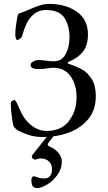

<svg xmlns="http://www.w3.org/2000/svg" viewBox="-20 -684 550 978"><path d="M35 0ZM80 -15Q68 -20 58 -30Q48 -40 46 -52Q45 -57 40 -92Q35 -127 35 -159Q35 -165 41 -169.5Q47 -174 55 -174Q61 -174 79 -130Q100 -78 137.5 -47.5Q175 -17 217 -17Q292 -17 331 -67.5Q370 -118 370 -189Q370 -252 339.5 -295.5Q309 -339 251 -339Q243 -339 235.5 -338Q228 -337 222 -336Q200 -332 177 -332Q136 -332 136 -353Q136 -364 149.5 -371Q163 -378 175 -378Q199 -378 213 -375Q217 -375 228 -373.5Q239 -372 256 -372Q295 -372 314.5 -408.5Q334 -445 334 -495Q334 -552 308.5 -592.5Q283 -633 213 -633Q128 -633 94 -505Q92 -495 82.5 -487.5Q73 -480 68 -480Q64 -480 61 -489Q58 -498 58 -505Q58 -529 61 -551Q64 -573 68 -597Q70 -606 72.5 -611Q75 -616 81 -617Q99 -622 130 -636Q162 -650 184 -657Q206 -664 232 -664Q314 -664 371 -624.5Q428 -585 428 -508Q428 -454 403 -421.5Q378 -389 329 -369Q325 -367 325 -363.5Q325 -360 329 -359Q369 -346 398 -330Q427 -314 447.5 -281Q468 -248 468 -194Q468 -122 428 -75.5Q388 -29 327.5 -7.5Q267 14 201 14Q164 14 137 6.5Q110 -1 80 -15ZM140 233Q140 214 153 214Q157 214 171.5 219.5Q186 225 206 225Q225 225 235 212.5Q245 200 245 180Q245 152 228.5 137.5Q212 123 186 123Q179 123 171 126Q163 129 160 129Q154 129 148 124.5Q142 120 142 114Q142 110 147 103L235 -8H266L228 42Q223 49 223 52Q223 58 234 63Q260 74 277.5 94.5Q295 115 295 139Q295 176 272.5 207Q250 238 220 256Q190 274 170 274Q154 274 147 265Q140 256 140 233Z"/></svg>

Font: EB Garamond
Style: Regular
Weight: 400
Designer: Georg Duffner and Octavio Pardo
Foundry: Georg Duffner
Version: Version 1.000; ttfautohint (v1.6)